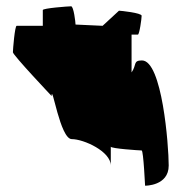

<svg xmlns="http://www.w3.org/2000/svg" viewBox="-20 -598 617 610"><path d="M21 -432C21 -423 144 -293 144 -293C145 -335 171 -156 208 -156C246 -156 332 -117 332 -72V-132C332 -126 423 -120 430 -120C436 -120 441 -2 441 -8C441 -8 516 -7 516 -72C516 -137 495 -406 431 -406C402 -406 415 -392 398 -368V-488H418C423 -488 430 -539 430 -548C430 -557 363 -564 358 -564L306 -516L220 -520C220 -527 214 -578 206 -578C198 -578 116 -572 116 -566V-516H33C27 -516 21 -440 21 -432Z"/></svg>

Font: Ampere
Style: SCCnd
Weight: 400
Version: Version 1